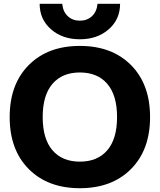

<svg xmlns="http://www.w3.org/2000/svg" viewBox="-20 -982 842 1012"><path d="M189 -962H308Q312 -920 337.5 -896.5Q363 -873 401 -873Q439 -873 464.5 -896.5Q490 -920 494 -962H613Q613 -880 553 -827.5Q493 -775 401 -775Q309 -775 249 -827.5Q189 -880 189 -962ZM131.5 -639Q232 -740 401 -740Q570 -740 670.5 -639Q771 -538 771 -365Q771 -192 670.5 -91Q570 10 401 10Q232 10 131.5 -91Q31 -192 31 -365Q31 -538 131.5 -639ZM256.5 -190Q308 -130 401 -130Q494 -130 545.5 -190Q597 -250 597 -365Q597 -480 545.5 -540Q494 -600 401 -600Q308 -600 256.5 -540Q205 -480 205 -365Q205 -250 256.5 -190Z"/></svg>

Font: M PLUS 1p ExtraBold
Style: Regular
Weight: 800
Version: Version 1.062